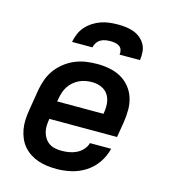

<svg xmlns="http://www.w3.org/2000/svg" viewBox="-112 -839 825 936"><g transform="rotate(15 300.0 -371.0)"><path d="M260 8Q235 8 211.5 5Q188 2 166 -5.5Q144 -13 125 -25.5Q106 -38 91.5 -55Q77 -72 68 -93Q59 -114 55 -137Q51 -160 52 -184Q53 -208 57 -232L75 -342Q80 -370 90 -397Q100 -424 117.5 -447.5Q135 -471 159 -489.5Q183 -508 210 -519Q237 -530 265 -534Q293 -538 321 -538Q352 -538 383 -532Q414 -526 440 -511.5Q466 -497 485 -474Q504 -451 513.5 -422Q523 -393 523 -361.5Q523 -330 518 -298L505 -219H163V-217Q160 -200 159.5 -183Q159 -166 163 -151Q167 -136 175.5 -122.5Q184 -109 197 -100Q210 -91 226.5 -87.5Q243 -84 260 -84Q278 -84 297 -87Q316 -90 334 -98.5Q352 -107 366 -122Q380 -137 385 -156H492Q483 -118 460.5 -85Q438 -52 404.5 -30.5Q371 -9 333.5 -0.5Q296 8 260 8ZM178 -311H412V-313Q417 -338 415 -363Q413 -388 400.5 -407.5Q388 -427 366 -436.5Q344 -446 319 -446Q303 -446 286.5 -443Q270 -440 255 -433Q240 -426 226.5 -414.5Q213 -403 203.5 -388.5Q194 -374 189 -358.5Q184 -343 181 -327ZM173 -610Q177 -631 185.5 -651.5Q194 -672 209 -689Q224 -706 243.5 -718.5Q263 -731 283.5 -738Q304 -745 325.5 -747.5Q347 -750 368 -750Q389 -750 409.5 -747.5Q430 -745 448.5 -738Q467 -731 482 -718.5Q497 -706 506.5 -689Q516 -672 517.5 -651.5Q519 -631 516 -610H413Q415 -622 411.5 -633.5Q408 -645 398.5 -651.5Q389 -658 377 -660Q365 -662 353 -662Q341 -662 328.5 -660Q316 -658 304.5 -651.5Q293 -645 285.5 -633.5Q278 -622 276 -610Z"/></g></svg>

Font: Iosevka Curly SmBdExObl
Style: Regular
Weight: 600
Width: 7
Italic angle: -9°
Monospace: yes
Designer: Belleve Invis
Foundry: Belleve Invis
Version: Version 11.1.0; ttfautohint (v1.8.3)